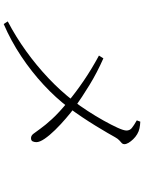

<svg xmlns="http://www.w3.org/2000/svg" viewBox="110 -882 780 1040"><g transform="rotate(90 500.0 -362.0)"><path d="M110 8 96 -14Q180 -58 257 -113.5Q334 -169 402.5 -233.5Q471 -298 526 -369Q553 -404 581 -447Q609 -490 633 -533Q657 -576 672 -609Q687 -642 687 -657Q687 -675 673.5 -686Q660 -697 632 -713L639 -732Q659 -731 675.5 -727.5Q692 -724 707 -715Q722 -706 734 -693.5Q746 -681 753.5 -668.5Q761 -656 761 -645Q761 -637 755 -631.5Q749 -626 740.5 -618.5Q732 -611 723 -595Q716 -582 700 -554.5Q684 -527 662 -491Q640 -455 614.5 -417Q589 -379 563 -344Q511 -275 440 -209Q369 -143 285 -87Q201 -31 110 8ZM281 -508 296 -532Q373 -498 440 -457Q507 -416 563 -376Q590 -356 622.5 -328Q655 -300 684 -270.5Q713 -241 731.5 -214Q750 -187 750 -169Q750 -159 746 -149.5Q742 -140 728 -140Q715 -140 705 -152.5Q695 -165 677.5 -190Q660 -215 625.5 -253Q591 -291 530 -341Q481 -382 418 -425Q355 -468 281 -508Z"/></g></svg>

Font: Noto Serif HK
Style: Regular
Weight: 200
Designer: Ryoko NISHIZUKA 西塚涼子 (kana & ideographs); Frank Grießhammer (Latin, Greek & Cyrillic); Wenlong ZHANG 张文龙 (bopomofo); San
Foundry: Adobe
Version: Version 2.001;hotconv 1.1.0;makeotfexe 2.6.0